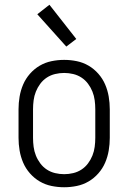

<svg xmlns="http://www.w3.org/2000/svg" viewBox="-20 -780 540 808"><path d="M250 8Q223 8 196.5 2.5Q170 -3 147 -16.5Q124 -30 106 -50.5Q88 -71 77.5 -95.5Q67 -120 62.5 -146.5Q58 -173 58 -200V-320Q58 -347 62.5 -373.5Q67 -400 77.5 -424.5Q88 -449 106 -469.5Q124 -490 147 -503.5Q170 -517 196.5 -522.5Q223 -528 250 -528Q277 -528 303.5 -522.5Q330 -517 353 -503.5Q376 -490 394 -469.5Q412 -449 422.5 -424.5Q433 -400 437.5 -373.5Q442 -347 442 -320V-200Q442 -173 437.5 -146.5Q433 -120 422.5 -95.5Q412 -71 394 -50.5Q376 -30 353 -16.5Q330 -3 303.5 2.5Q277 8 250 8ZM250 -47Q269 -47 288 -51.5Q307 -56 323 -66.5Q339 -77 350.5 -92.5Q362 -108 369 -125.5Q376 -143 378.5 -162Q381 -181 381 -200V-320Q381 -339 378.5 -358Q376 -377 369 -394.5Q362 -412 350.5 -427.5Q339 -443 323 -453.5Q307 -464 288 -468.5Q269 -473 250 -473Q231 -473 212 -468.5Q193 -464 177 -453.5Q161 -443 149.5 -427.5Q138 -412 131 -394.5Q124 -377 121.5 -358Q119 -339 119 -320V-200Q119 -181 121.5 -162Q124 -143 131 -125.5Q138 -108 149.5 -92.5Q161 -77 177 -66.5Q193 -56 212 -51.5Q231 -47 250 -47ZM259 -584 137 -720 188 -760 301 -616Z"/></svg>

Font: Iosevka Custom Light
Style: Regular
Weight: 300
Monospace: yes
Designer: Belleve Invis
Foundry: Belleve Invis
Version: Version 27.3.5